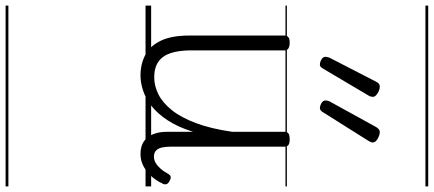

<svg xmlns="http://www.w3.org/2000/svg" viewBox="-452 -598 1550 686"><g transform="rotate(90 323.0 -255.0)"><path d="M250 18Q209 18 176.5 1Q144 -16 125.5 -54.5Q107 -93 107 -156V-496Q107 -506 113 -510.5Q119 -515 132 -515Q146 -515 153 -510.5Q160 -506 160 -496V-163Q160 -120 169.5 -90.5Q179 -61 200.5 -46Q222 -31 256 -31Q287 -31 317 -46Q347 -61 373.5 -94Q400 -127 420 -180.5Q440 -234 451 -310V-497Q451 -507 457.5 -511Q464 -515 478 -515Q491 -515 497.5 -511Q504 -507 504 -497V-91Q504 -72 507 -58.5Q510 -45 518 -37.5Q526 -30 539 -30Q551 -30 561 -35.5Q571 -41 581.5 -52.5Q592 -64 602 -82Q607 -90 613.5 -90Q620 -90 628 -85Q636 -81 638 -74.5Q640 -68 636 -61Q625 -37 608 -19Q591 -1 571.5 8.5Q552 18 531 18Q511 18 496.5 12Q482 6 472 -6Q462 -18 456.5 -35.5Q451 -53 451 -77V-170Q434 -116 410.5 -80Q387 -44 360 -22.5Q333 -1 304.5 8.5Q276 18 250 18ZM211 -623Q202 -623 192.5 -628.5Q183 -634 183 -643Q183 -646 183.5 -648.5Q184 -651 186 -657L272 -824Q275 -830 279 -833.5Q283 -837 290 -837Q297 -837 305 -833.5Q313 -830 319.5 -824.5Q326 -819 326 -812Q326 -808 325 -804.5Q324 -801 321 -796L225 -634Q222 -629 219 -626Q216 -623 211 -623ZM367 -623Q358 -623 348.5 -628.5Q339 -634 339 -643Q339 -646 339.5 -648.5Q340 -651 342 -657L434 -824Q438 -830 442 -833.5Q446 -837 452 -837Q459 -837 467.5 -833.5Q476 -830 482.5 -824.5Q489 -819 489 -812Q489 -808 487.5 -804.5Q486 -801 483 -796L381 -634Q378 -629 374.5 -626Q371 -623 367 -623ZM0 490H646V500H0ZM0 -20H646V0H0ZM0 -505H646V-500H0ZM0 -1010H646V-1000H0Z"/></g></svg>

Font: Playwrite PE Guides
Style: Regular
Weight: 400
Designer: Veronika Burian, José Scaglione
Foundry: TypeTogether
Version: Version 1.003